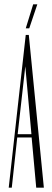

<svg xmlns="http://www.w3.org/2000/svg" viewBox="-20 -860 239 880"><path d="M34 0 59 -230H125L146 0H181L112 -700H98L20 0ZM96 -556 124 -245H61ZM151 -840 114 -730H98L132 -840Z"/></svg>

Font: Dorsa
Style: Regular
Weight: 400
Version: Version 1.002